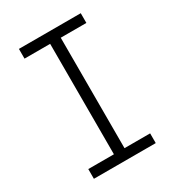

<svg xmlns="http://www.w3.org/2000/svg" viewBox="-178 -838 855 941"><g transform="rotate(-30 250.0 -367.5)"><path d="M75 0V-55H220V-680H75V-735H425V-680H280V-55H425V0Z"/></g></svg>

Font: Iosevka Slab Light
Style: Regular
Weight: 300
Monospace: yes
Designer: Belleve Invis
Foundry: Belleve Invis
Version: Version 11.1.0; ttfautohint (v1.8.3)